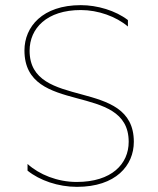

<svg xmlns="http://www.w3.org/2000/svg" viewBox="-20 -723 615 746"><path d="M279 3C430 3 500 -80 500 -172C500 -426 95 -291 95 -526C95 -613 162 -684 294 -684C361 -684 431 -659 477 -620V-645C429 -682 358 -703 294 -703C145 -703 75 -619 75 -527C75 -270 480 -408 480 -172C480 -86 414 -16 278 -16C203 -16 132 -45 87 -86V-60C134 -22 206 3 279 3Z"/></svg>

Font: Chess Sans Thin
Style: Regular
Weight: 100
Designer: Wolf Bōese
Foundry: Wolf Bōese
Version: Version 7.223;Glyphs 3.3 (3306)